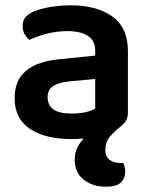

<svg xmlns="http://www.w3.org/2000/svg" viewBox="-20 -508 562 722"><path d="M461 -316V-85Q461 -65 453 -53Q445 -41 432 -31Q407 -11 391.5 8Q376 27 376 57Q376 80 391.5 92.5Q407 105 434 105H444Q447 113 449 121Q451 129 451 138Q451 161 435.5 177.5Q420 194 378 194Q328 194 294.5 167.5Q261 141 261 93Q261 66 271 46.5Q281 27 295 13Q284 14 273 14.5Q262 15 250 15Q150 15 92.5 -23.5Q35 -62 35 -139Q35 -206 77.5 -241.5Q120 -277 201 -285L338 -299V-317Q338 -355 310.5 -373Q283 -391 233 -391Q194 -391 157 -381.5Q120 -372 91 -358Q80 -366 72.5 -379.5Q65 -393 65 -409Q65 -429 74.5 -441.5Q84 -454 105 -464Q134 -476 171 -482Q208 -488 246 -488Q344 -488 402.5 -446Q461 -404 461 -316ZM338 -100V-211L241 -202Q201 -198 180 -184.5Q159 -171 159 -142Q159 -113 180.5 -97Q202 -81 250 -81Q279 -81 303 -86.5Q327 -92 338 -100Z"/></svg>

Font: Baloo 2 Latin SemiBold
Style: Regular
Weight: 400
Designer: Sarang Kulkarni and Ek Type
Foundry: Ek Type
Version: Version 1.001